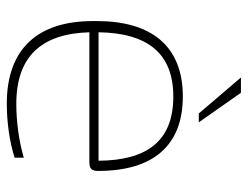

<svg xmlns="http://www.w3.org/2000/svg" viewBox="-102 -618 729 565"><g transform="rotate(90 262.5 -335.5)"><path d="M483 -260C483 -422 408 -509 264 -509C115 -509 42 -416 42 -256V-244C42 -84 122 9 285 9C339 9 397 1 444 -14V-41C393 -26 335 -19 286 -19C146 -19 79 -93 75 -234H458C478 -234 483 -243 483 -260ZM75 -261C77 -405 137 -481 264 -481C394 -481 452 -405 453 -261ZM208 -680 314 -556H340L253 -680Z"/></g></svg>

Font: LT Wave Text Thin
Style: Regular
Weight: 100
Designer: Daniel Lyons
Version: Version 2.5 (Glyphs App)